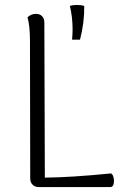

<svg xmlns="http://www.w3.org/2000/svg" viewBox="-20 -755 510 775"><path d="M273 -635Q273 -621 271 -595H303Q321 -665 320 -731Q308 -735 290 -735Q274 -735 262 -731Q273 -687 273 -635ZM161 -38Q268 -39 428 -55Q434 -52 437 -43.5Q440 -35 440 -25Q440 0 425 0H136Q121 0 111.5 -9.5Q102 -19 102 -35L101 -587Q101 -652 91 -685Q105 -699 125 -699Q141 -699 150 -689.5Q159 -680 159 -664Z"/></svg>

Font: Arima Madurai Light
Style: Regular
Weight: 300
Designer: Joana Correia and Natanael Gama
Foundry: NDISCOVER
Version: Version 1.019